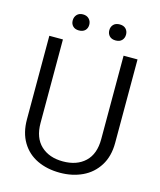

<svg xmlns="http://www.w3.org/2000/svg" viewBox="-128 -962 888 1064"><g transform="rotate(15 316.5 -430.5)"><path d="M215 -871Q237 -871 250 -857.5Q263 -844 263 -824Q263 -804 250.5 -791.5Q238 -779 215 -779Q193 -779 180.5 -791.5Q168 -804 168 -824Q168 -844 180.5 -857.5Q193 -871 215 -871ZM426 -870Q449 -870 461.5 -857Q474 -844 474 -824Q474 -804 461.5 -791Q449 -778 426 -778Q403 -778 390.5 -791Q378 -804 378 -824Q378 -844 390.5 -857Q403 -870 426 -870ZM317 10Q244 10 187 -17Q130 -44 97.5 -98Q65 -152 65 -229V-708H143V-229Q143 -144 190.5 -99.5Q238 -55 317 -55Q397 -55 444 -99.5Q491 -144 491 -229V-708H571V-229Q571 -152 537 -98Q503 -44 445.5 -17Q388 10 317 10Z"/></g></svg>

Font: Freesentation 4 Regular
Style: Regular
Weight: 400
Designer: glyphs from Roboto by Christian Robertson / Hangul glyphs from Noto Sans CJK(Source Han Sans) by Jang Soo-young and Kang
Foundry: PT&
Version: Version 2.001